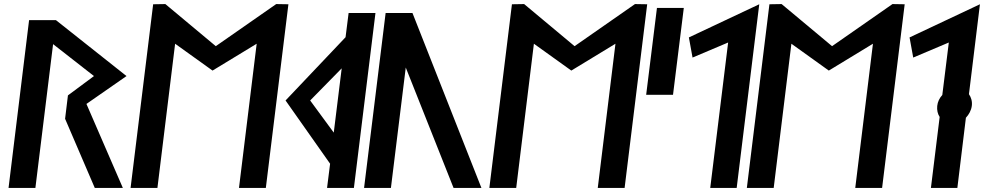

<svg xmlns="http://www.w3.org/2000/svg" viewBox="-20 -924 4838 944"><path d="M584 0 405 -413 602 -550 255 -825H123L22 0H154L241 -707L442 -550L314 -455L300 -340L446 0Z M1242 -709 1155 0H1287L1398 -903L1338 -904L1041 -697L793 -904L733 -903L622 0H754L841 -709L1025 -577Z M1679 -741 1384 -430 1603 -119 1588 0H1720L1826 -860H1694ZM1660 -588 1621 -272 1505 -430Z M2008 -860H1876L1770 0H1902L1975 -592L2210 0H2347Z M3006 -709 2919 0H3051L3162 -903L3102 -904L2805 -697L2557 -904L2497 -903L2386 0H2518L2605 -709L2789 -577Z M3157 -458H3289L3342 -885H3210Z M3602 0 3713 -903 3367 -740 3385 -641 3560 -715 3472 0Z M4272 -709 4185 0H4317L4428 -903L4368 -904L4071 -697L3823 -904L3763 -903L3652 0H3784L3871 -709L4055 -577Z M4687 0 4729 -345C4744 -361 4755 -381 4758 -403C4761 -425 4755 -445 4744 -461L4798 -903L4452 -740L4470 -641L4645 -715L4613 -457C4599 -442 4590 -423 4588 -403C4586 -383 4590 -364 4600 -349L4557 0Z"/></svg>

Font: Ny Stormning
Style: Kr
Weight: 400
Designer: Robert Jablonski, Mew Too
Foundry: Cannot Into Space Fonts
Version: Version 0.90